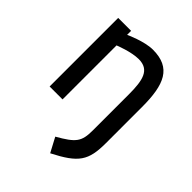

<svg xmlns="http://www.w3.org/2000/svg" viewBox="-211 -628 988 988"><g transform="rotate(45 283.0 -134.5)"><path d="M174 0V-393C174 -393 250 -424 305 -424C383 -424 397 -363 397 -260V2C397 85 379 107 283 162L325 241C462 171 491 129 491 0V-261C491 -425 455 -510 322 -510C260 -510 174 -470 174 -470V-499H80V0Z"/></g></svg>

Font: TitilliumText22L
Style: 600 wt
Weight: 600
Designer: Campivisivi
Foundry: Campivisivi
Version: 1.000